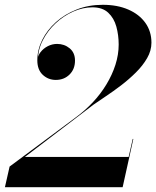

<svg xmlns="http://www.w3.org/2000/svg" viewBox="-40 -780 650 800"><path d="M-19.5 0 0 -86 276.5 -291.5Q314 -319 346.5 -353.5Q379 -388 403.2 -428Q427.5 -468 441 -510.2Q454.5 -552.5 454.5 -594.5Q454.5 -633.5 444.8 -669Q435 -704.5 411 -727Q387 -749.5 345 -749.5Q305.5 -749.5 265.2 -731.8Q225 -714 191.8 -683Q158.5 -652 138.2 -612.2Q118 -572.5 118 -528.5H116.5Q116.5 -546.5 128.5 -562.2Q140.5 -578 159 -587.5Q177.5 -597 198 -597Q228 -597 250.2 -578.8Q272.5 -560.5 272.5 -527.5Q272.5 -492 249.8 -469.5Q227 -447 192.5 -447Q161 -447 138.2 -468.2Q115.5 -489.5 115.5 -528.5Q115.5 -572.5 136 -613.8Q156.5 -655 193.2 -688Q230 -721 279.8 -740.5Q329.5 -760 388.5 -760Q449 -760 494.5 -740.2Q540 -720.5 565.5 -685Q591 -649.5 591 -602Q591 -569 573 -537.8Q555 -506.5 526.2 -478Q497.5 -449.5 464.8 -424.5Q432 -399.5 401.2 -379Q370.5 -358.5 349 -343.5L63.5 -126H496L513 -201H515.5L471 0Z"/></svg>

Font: Bodoni Moda 72pt SemiBold
Style: Italic
Weight: 600
Italic angle: -13°
Designer: Owen Earl
Foundry: indestructible type
Version: Version 2.004